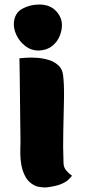

<svg xmlns="http://www.w3.org/2000/svg" viewBox="-20 -816 375 840"><path d="M152 -595Q118 -594 91.5 -614Q65 -634 51.5 -663.5Q38 -693 41 -720Q46 -761 78 -778Q110 -795 145 -796Q195 -798 223 -770Q251 -742 251 -706Q251 -682 240.5 -657Q230 -632 208 -614.5Q186 -597 152 -595ZM258 -101Q259 -83 269.5 -70.5Q280 -58 295 -47Q288 -38 277 -28Q266 -18 244.5 -9.5Q223 -1 183 4Q170 5 150 1.5Q130 -2 110.5 -18.5Q91 -35 79 -71.5Q67 -108 69 -172Q70 -183 69.5 -215Q69 -247 68.5 -291Q68 -335 67.5 -382Q67 -429 66.5 -469.5Q66 -510 65.5 -535.5Q65 -561 65 -561Q74 -562 95.5 -563.5Q117 -565 143 -563Q169 -561 193.5 -553.5Q218 -546 235.5 -530Q253 -514 256 -487Q261 -449 260 -385.5Q259 -322 257 -247.5Q255 -173 258 -101Z"/></svg>

Font: Potta One
Style: Regular
Weight: 400
Designer: 108,108go
Foundry: Font Zone 108
Version: Version 1.000